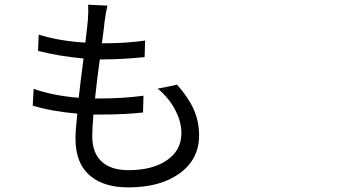

<svg xmlns="http://www.w3.org/2000/svg" viewBox="-20 -772 1540 816"><path d="M525.4 24.4Q423.8 24.4 366.2 -22.5Q300.8 -75.2 300.8 -182.6Q300.8 -218.8 308.6 -289.1Q197.3 -298.8 119.1 -323.2L123 -394.5Q205.1 -365.2 314.5 -356.4Q317.4 -380.9 323.2 -430.7Q331.1 -493.2 335 -523.4Q229.5 -533.2 141.6 -555.7L144.5 -625Q230.5 -597.7 342.8 -590.8Q350.6 -655.3 353.5 -687.5Q356.4 -724.6 354.5 -752L436.5 -748Q429.7 -718.8 424.8 -682.6Q423.8 -672.9 420.9 -647.5Q416 -610.4 413.1 -587.9Q516.6 -587.9 596.7 -599.6L594.7 -529.3Q499 -519.5 410.2 -519.5H404.3Q394.5 -454.1 383.8 -353.5H401.4Q504.9 -353.5 589.8 -365.2L587.9 -293.9Q509.8 -285.2 410.2 -285.2Q393.6 -285.2 377 -285.2Q372.1 -224.6 372.1 -193.4Q372.1 -125 409.2 -87.9Q449.2 -48.8 525.4 -48.8Q628.9 -48.8 689.9 -91.3Q751 -133.8 751 -206.1Q751 -253.9 725.6 -302.7Q700.2 -353.5 650.4 -395.5L691.4 -403.3L732.4 -412.1Q780.3 -358.4 802.7 -308.6Q826.2 -255.9 826.2 -197.3Q826.2 -94.7 743.2 -35.2Q661.1 24.4 525.4 24.4Z"/></svg>

Font: Bpmf GenSeki Gothic R
Style: R
Weight: 400
Foundry: But Ko
Version: Version 1.320